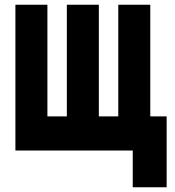

<svg xmlns="http://www.w3.org/2000/svg" viewBox="-20 -635 740 810"><path d="M540 155V0H45V-615H180V-144H262V-615H397V-144H479V-615H614V-144H683V155Z"/></svg>

Font: Martian Mono
Style: Bold
Weight: 700
Designer: Roman Shamin
Foundry: Evil Martians
Version: Version 1.000